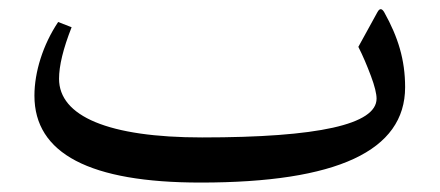

<svg xmlns="http://www.w3.org/2000/svg" viewBox="-20 -363 941 411"><path d="M412.6 -68.8C211.9 -68.8 106.4 -114.3 106.4 -194.3C106.4 -222.2 115.2 -258.8 133.3 -304.7L104.5 -315.9C71.8 -267.1 53.7 -208.5 53.7 -158.2C53.7 -34.2 172.4 27.8 409.2 27.8C701.2 27.8 847.2 -40 847.2 -176.3C847.2 -235.4 832 -283.7 802.7 -336.4C797.4 -345.7 792.5 -345.7 787.6 -336.4L747.1 -262.7C756.8 -243.7 765.6 -222.7 773.9 -200.7C782.2 -178.7 786.1 -162.1 786.1 -151.9C786.1 -96.7 661.6 -68.8 412.6 -68.8Z"/></svg>

Font: Parastoo
Style: Regular
Weight: 400
Foundry: Saber Rastikerdar (saber.rastikerdar@gmail.com)
Version: Version 2.0.1